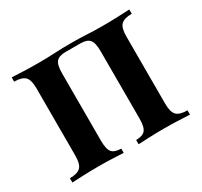

<svg xmlns="http://www.w3.org/2000/svg" viewBox="-114 -666 857 816"><g transform="rotate(-30 314.5 -258.0)"><path d="M603 -516V-495Q566 -495 550.5 -480Q535 -465 535 -423V-93Q535 -51 550.5 -36Q566 -21 603 -21V0Q585 -1 547.5 -2.5Q510 -4 475 -4Q438 -4 403 -2.5Q368 -1 351 0V-21Q383 -21 396 -36Q409 -51 409 -93V-423Q409 -465 396 -480Q383 -495 351 -495H278Q246 -495 233 -480Q220 -465 220 -423V-93Q220 -51 233 -36Q246 -21 278 -21V0Q261 -1 227 -2.5Q193 -4 158 -4Q121 -4 83 -2.5Q45 -1 26 0V-21Q63 -21 78.5 -36Q94 -51 94 -93V-423Q94 -465 78.5 -480Q63 -495 26 -495V-516Q44 -515 81 -513.5Q118 -512 154 -512Q196 -512 233.5 -514Q271 -516 316 -516Q362 -516 395 -514Q428 -512 471 -512Q507 -512 545.5 -513.5Q584 -515 603 -516Z"/></g></svg>

Font: Playfair Display SemiBold
Style: Regular
Weight: 600
Designer: Claus Eggers Sørensen
Foundry: Claus Eggers Sørensen
Version: Version 1.203